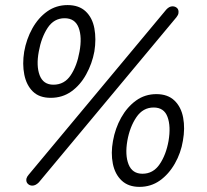

<svg xmlns="http://www.w3.org/2000/svg" viewBox="-20 -728 815 756"><path d="M179.7 -342.8Q134.8 -342.8 109.4 -367.7Q84 -392.6 75.7 -434.1Q67.4 -475.6 75.2 -524.4Q84 -574.2 107.4 -616.2Q130.9 -658.2 166 -683.1Q201.2 -708 246.1 -708Q291 -708 317.4 -683.1Q343.8 -658.2 351.6 -616.2Q359.4 -574.2 351.6 -525.4Q342.8 -477.5 319.3 -435.1Q295.9 -392.6 260.7 -367.7Q225.6 -342.8 179.7 -342.8ZM190.4 -394.5Q233.4 -394.5 258.3 -431.6Q283.2 -468.8 293 -524.4Q303.7 -582 289.6 -619.1Q275.4 -656.2 234.4 -656.2Q192.4 -656.2 167.5 -618.2Q142.6 -580.1 132.8 -525.4Q122.1 -468.8 136.2 -431.6Q150.4 -394.5 190.4 -394.5ZM529.3 7.8Q485.4 7.8 459 -17.1Q432.6 -42 424.3 -83.5Q416 -125 424.8 -172.9Q433.6 -222.7 457 -264.6Q480.5 -306.6 515.6 -332Q550.8 -357.4 595.7 -357.4Q640.6 -357.4 667 -332Q693.4 -306.6 701.2 -264.6Q709 -222.7 700.2 -173.8Q692.4 -126 668.5 -84Q644.5 -42 609.4 -17.1Q574.2 7.8 529.3 7.8ZM541 -43.9Q583 -43.9 608.4 -81.1Q633.8 -118.2 643.6 -172.9Q653.3 -230.5 639.6 -267.6Q626 -304.7 585 -304.7Q543 -304.7 517.1 -266.6Q491.2 -228.5 481.4 -173.8Q471.7 -117.2 486.3 -80.6Q501 -43.9 541 -43.9ZM107.4 2.9Q96.7 2.9 89.4 -4.4Q82 -11.7 84 -24.4Q85.9 -32.2 92.8 -40L634.8 -690.4Q646.5 -703.1 659.2 -703.1Q669.9 -703.1 677.2 -696.3Q684.6 -689.5 682.6 -675.8Q681.6 -668.9 674.8 -660.2L132.8 -9.8Q120.1 2.9 107.4 2.9Z"/></svg>

Font: Quicksand
Style: Italic
Weight: 400
Designer: Andrew Paglinawan
Foundry: Andrew Paglinawan
Version: Version 3.006